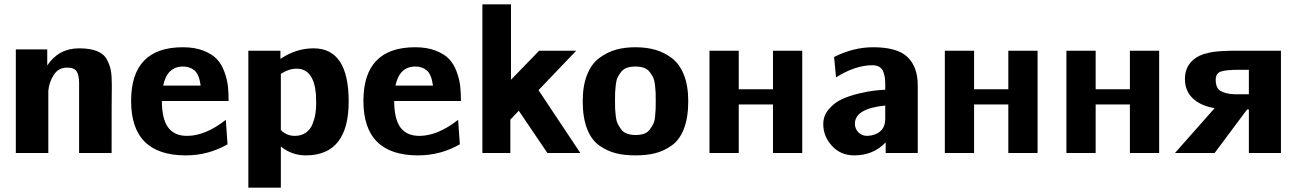

<svg xmlns="http://www.w3.org/2000/svg" viewBox="-20 -706 5998 886"><path d="M53 0V-478H198V-404Q251 -483 345 -483Q396 -483 428 -470Q460 -457 474 -430Q488 -403 492 -378Q496 -353 496 -312V-310Q495 -274 495 0H345V-323Q345 -358 334 -376Q323 -394 290 -394Q250 -394 228.5 -361Q207 -328 203 -288V0Z M585 -240Q585 -488 824 -488Q878 -488 918 -472.5Q958 -457 980 -434Q1002 -411 1015 -376Q1028 -341 1031.5 -310Q1035 -279 1035 -240H727Q727 -159 755 -119Q784 -79 843 -79Q928 -79 1022 -153L1030 -40Q941 11 837 11Q585 11 585 -240ZM733 -311H906Q899 -363 877.5 -381Q856 -399 825 -399Q751 -399 733 -311Z M1126 160V-472H1274V-434Q1346 -483 1427 -483Q1589 -483 1589 -238Q1589 11 1391 11Q1326 11 1276 -30V160ZM1276 -365V-308V-106Q1303 -79 1340 -79Q1370 -79 1391 -93.5Q1412 -108 1422 -133Q1432 -158 1435.5 -181Q1439 -204 1439 -229Q1439 -236 1438.5 -249.5Q1438 -263 1438 -270Q1428 -389 1349 -389Q1312 -389 1276 -365Z M1657 -240Q1657 -488 1896 -488Q1950 -488 1990 -472.5Q2030 -457 2052 -434Q2074 -411 2087 -376Q2100 -341 2103.5 -310Q2107 -279 2107 -240H1799Q1799 -159 1827 -119Q1856 -79 1915 -79Q2000 -79 2094 -153L2102 -40Q2013 11 1909 11Q1657 11 1657 -240ZM1805 -311H1978Q1971 -363 1949.5 -381Q1928 -399 1897 -399Q1823 -399 1805 -311Z M2206 0V-686H2338V-338Q2359 -360 2403 -405Q2447 -450 2468 -472H2639L2465 -290L2658 0H2506L2374 -195Q2369 -189 2354.5 -174.5Q2340 -160 2335 -154V0Z M2669 -239Q2669 -310 2689 -360.5Q2709 -411 2745 -438Q2781 -465 2821.5 -476.5Q2862 -488 2912 -488Q2962 -488 3003 -476.5Q3044 -465 3080 -438Q3116 -411 3136 -360.5Q3156 -310 3156 -239Q3156 -164 3136 -112Q3116 -60 3079.5 -34.5Q3043 -9 3003.5 1Q2964 11 2912 11Q2861 11 2821.5 1Q2782 -9 2745.5 -34.5Q2709 -60 2689 -112Q2669 -164 2669 -239ZM2818 -241Q2818 -218 2818.5 -204.5Q2819 -191 2821.5 -169.5Q2824 -148 2830.5 -135Q2837 -122 2846.5 -109Q2856 -96 2873 -89.5Q2890 -83 2913 -83Q2936 -83 2952.5 -89Q2969 -95 2979 -109Q2989 -123 2995 -135Q3001 -147 3003 -169.5Q3005 -192 3005.5 -204Q3006 -216 3006 -241Q3006 -266 3005.5 -279Q3005 -292 3002.5 -314Q3000 -336 2994 -348.5Q2988 -361 2978 -374Q2968 -387 2951.5 -393Q2935 -399 2912 -399Q2889 -399 2872.5 -393Q2856 -387 2846 -374Q2836 -361 2830 -348.5Q2824 -336 2821.5 -314Q2819 -292 2818.5 -279Q2818 -266 2818 -241Z M3254 0V-472H3389V-294H3547V-472H3682V0H3547V-224H3389V0Z M3779 -133Q3779 -172 3804.5 -202Q3830 -232 3864.5 -248Q3899 -264 3943.5 -274.5Q3988 -285 4015.5 -288Q4043 -291 4065 -292V-317Q4065 -334 4063.5 -345.5Q4062 -357 4057 -372.5Q4052 -388 4039 -396.5Q4026 -405 4006 -405Q3927 -405 3838 -349L3829 -443Q3918 -488 4009 -488Q4121 -488 4168 -442.5Q4215 -397 4215 -312V0H4067V-49Q4010 11 3922 11Q3859 11 3819 -33Q3779 -77 3779 -133ZM3925 -135Q3925 -112 3941 -95.5Q3957 -79 3982 -79Q3987 -79 4001 -81Q4065 -95 4065 -157V-219Q3925 -205 3925 -135Z M4340 0V-472H4475V-294H4633V-472H4768V0H4633V-224H4475V0Z M4901 0V-472H5036V-294H5194V-472H5329V0H5194V-224H5036V0Z M5402 0 5585 -207Q5522 -217 5485 -251.5Q5448 -286 5448 -341Q5448 -427 5538 -458V-457Q5547 -460 5558 -462.5Q5569 -465 5578 -466.5Q5587 -468 5601.5 -469Q5616 -470 5623.5 -470.5Q5631 -471 5649 -471.5Q5667 -472 5673.5 -472Q5680 -472 5701.5 -472Q5723 -472 5729 -472H5891V0H5743V-201H5735L5585 0ZM5590 -338Q5590 -300 5612 -286.5Q5634 -273 5676 -271H5743V-384H5699Q5633 -384 5611.5 -375Q5590 -366 5590 -338Z"/></svg>

Font: Coval
Style: Black
Weight: 1000
Foundry: Context Ltd
Version: Version 001.000